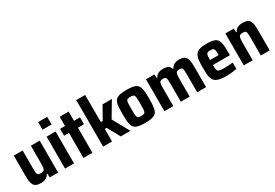

<svg xmlns="http://www.w3.org/2000/svg" viewBox="46 -1695 3809 2656"><g transform="rotate(-30 1950.5 -367.5)"><path d="M190.9 8Q146.6 8 119.2 -4.3Q91.7 -16.6 77.8 -40.8Q63.8 -65.1 58.8 -101.5Q53.7 -137.8 53.7 -185.4V-510H195.6V-233.8Q195.6 -191.2 197.2 -166.5Q198.9 -141.8 205.5 -130.3Q212.2 -118.7 224.7 -115.4Q237.1 -112 258.7 -112Q281.5 -112 295.1 -117.4Q308.6 -122.8 315.6 -137.2Q322.6 -151.6 324.5 -178.2Q326.4 -204.9 326.4 -246.4V-510H467.7V0H334.5L330.1 -63.1H322.2Q310.9 -38.5 291.9 -22.6Q272.9 -6.7 247.6 0.7Q222.3 8 190.9 8Z M577.2 -621.2V-743H722V-621.2ZM578.3 0V-510H721.5V0Z M872.3 0V-400H793.4V-510H872.3V-658H1015.5V-510H1111.7V-400H1015.5V0Z M1186.3 0V-743H1328.6V-310H1359L1471.3 -510H1620.8L1475.5 -266.2L1622.3 0H1468.2L1359 -199.5H1328.6V0Z M1857.6 8Q1797 8 1757.4 0.5Q1717.9 -7 1695.1 -25Q1672.3 -43 1660.9 -73.2Q1649.5 -103.4 1646.5 -148.2Q1643.5 -193 1643.5 -255.6Q1643.5 -318.6 1646.5 -363.3Q1649.5 -408 1660.9 -438Q1672.3 -468 1695.1 -485.5Q1717.9 -503 1757.4 -510.5Q1797 -518 1857.6 -518Q1917 -518 1955.8 -510.8Q1994.5 -503.6 2018.1 -485.8Q2041.7 -468 2052.3 -438Q2063 -408 2066.7 -363.3Q2070.4 -318.6 2070.4 -255.6Q2070.4 -193 2066.7 -148.2Q2063 -103.4 2052.3 -73.2Q2041.7 -43 2018.1 -25Q1994.5 -7 1955.8 0.5Q1917 8 1857.6 8ZM1856 -103Q1883.5 -103 1897.8 -107.5Q1912.2 -112 1918.8 -127.1Q1925.4 -142.2 1927 -173.1Q1928.5 -204.1 1928.5 -255.6Q1928.5 -306.9 1927 -337.6Q1925.4 -368.2 1919.1 -383.4Q1912.7 -398.6 1898.1 -403.3Q1883.5 -408 1856.4 -408Q1830 -408 1815.1 -403.3Q1800.3 -398.6 1793.6 -383.4Q1787 -368.2 1786 -337.6Q1784.9 -306.9 1784.9 -255Q1784.9 -204.1 1786.5 -173.1Q1788 -142.2 1794.1 -127.1Q1800.3 -112 1815.1 -107.5Q1830 -103 1856 -103Z M2165.3 0V-510H2298.9L2303.5 -448.3H2310.8Q2323.5 -472.9 2341.9 -488.3Q2360.2 -503.7 2384.7 -510.9Q2409.2 -518 2438.6 -518Q2492.1 -518 2520.2 -501.6Q2548.2 -485.2 2560.2 -448.3H2568.1Q2580.8 -472.8 2599.2 -488.7Q2617.6 -504.6 2643.1 -511.3Q2668.7 -518 2697.6 -518Q2754.4 -518 2782.5 -497.2Q2810.7 -476.4 2821 -435.1Q2831.2 -393.7 2831.2 -329.2V0H2688.9V-286.2Q2688.9 -325.1 2686.8 -347.5Q2684.7 -370 2679.1 -380.9Q2673.6 -391.8 2662.1 -395.2Q2650.7 -398.5 2631.2 -398.5Q2610 -398.5 2597.3 -392.9Q2584.5 -387.2 2578.7 -372.8Q2572.8 -358.4 2570.8 -332.5Q2568.9 -306.5 2568.9 -264.6V0H2427.6V-286.2Q2427.6 -324.5 2425.7 -347Q2423.8 -369.5 2417.7 -380.7Q2411.7 -391.8 2400.3 -395.2Q2388.9 -398.5 2369.9 -398.5Q2348.7 -398.5 2336 -392.9Q2323.2 -387.2 2316.8 -373Q2310.4 -358.8 2309 -332.7Q2307.6 -306.5 2307.6 -264.6V0Z M3149.2 8Q3085.4 8 3044 -1.9Q3002.6 -11.9 2978.5 -31.6Q2954.5 -51.3 2943 -82Q2931.5 -112.7 2928.5 -156Q2925.5 -199.3 2925.5 -254Q2925.5 -324.6 2931.2 -374.8Q2937 -425.1 2957.7 -457.1Q2978.5 -489.1 3020.9 -503.6Q3063.4 -518 3137.7 -518Q3197.2 -518 3234.6 -508.9Q3271.9 -499.9 3293 -480.3Q3314.1 -460.7 3323.3 -429.5Q3332.5 -398.2 3335 -354.5Q3337.5 -310.7 3337.5 -254.6V-218H3065.5Q3065.5 -179.8 3068.6 -156.3Q3071.7 -132.8 3082.7 -120.8Q3093.7 -108.8 3117.6 -105.6Q3141.5 -102.4 3182.2 -102.4Q3201 -102.4 3222.9 -103.2Q3244.8 -104 3270 -106.1Q3295.2 -108.1 3320 -110.3V-8.3Q3301 -4.9 3272.8 -0.9Q3244.7 3 3212.2 5.5Q3179.8 8 3149.2 8ZM3204.1 -281.9V-297.3Q3204.1 -337 3201.2 -359.9Q3198.2 -382.8 3191 -394.2Q3183.8 -405.6 3170.4 -409.3Q3157.1 -412.9 3136.6 -412.9Q3113.2 -412.9 3099.2 -408.8Q3085.2 -404.6 3077.5 -392.7Q3069.9 -380.7 3067.7 -357.6Q3065.5 -334.4 3065.5 -297.3H3220.1Z M3433.3 0V-510H3566.9L3571.5 -448.3H3579.8Q3591.6 -473.5 3610.1 -488.6Q3628.5 -503.7 3654.1 -510.9Q3679.6 -518 3710.5 -518Q3754.9 -518 3782.4 -506.4Q3809.9 -494.9 3823.5 -470.8Q3837.2 -446.7 3842.4 -410.5Q3847.7 -374.2 3847.7 -325V0H3706V-276.7Q3706 -318.7 3704 -343.2Q3702.1 -367.6 3696 -379.4Q3689.9 -391.3 3676.9 -394.9Q3663.9 -398.5 3642.7 -398.5Q3618.8 -398.5 3605.2 -391.8Q3591.7 -385 3585.3 -370.1Q3578.9 -355.2 3577.2 -329.3Q3575.6 -303.4 3575.6 -264.6V0Z"/></g></svg>

Font: Saira Thin SemiCondensed
Style: Regular
Weight: 100
Width: 4
Version: Version 1.101